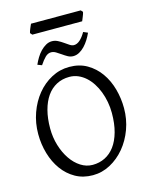

<svg xmlns="http://www.w3.org/2000/svg" viewBox="-137 -1016 873 1117"><g transform="rotate(-15 300.0 -457.5)"><path d="M481 -307.1Q481 -340.8 474.9 -373.8Q468.8 -406.7 457.5 -436.3Q446.3 -465.8 429.9 -491Q413.6 -516.1 393.1 -534.4Q372.6 -552.7 348.1 -563.2Q323.7 -573.7 295.9 -573.7Q252.4 -573.7 218 -555.4Q183.6 -537.1 159.9 -503.2Q136.2 -469.2 123.5 -420.9Q110.8 -372.6 110.8 -313Q110.8 -258.3 125.7 -209.5Q140.6 -160.6 165.8 -123.8Q190.9 -86.9 224.6 -65.4Q258.3 -43.9 295.9 -43.9Q336.4 -43.9 370.4 -60.8Q404.3 -77.6 429 -110.8Q453.6 -144 467.3 -193.4Q481 -242.7 481 -307.1ZM556.6 -315.9Q556.6 -249.5 534.7 -189.7Q512.7 -129.9 474.9 -84.5Q437 -39.1 387.2 -12.2Q337.4 14.6 281.7 14.6Q223.1 14.6 177.2 -11.2Q131.3 -37.1 99.9 -80.6Q68.4 -124 51.8 -180.7Q35.2 -237.3 35.2 -298.8Q35.2 -365.2 56.6 -425.3Q78.1 -485.4 115.2 -530.8Q152.3 -576.2 202.4 -603Q252.4 -629.9 310.1 -629.9Q370.6 -629.9 416.5 -603.3Q462.4 -576.7 493.7 -532.7Q524.9 -488.8 540.8 -432.1Q556.6 -375.5 556.6 -315.9ZM467.8 -793.9Q459 -773.9 446.8 -754.4Q434.6 -734.9 419.7 -719.2Q404.8 -703.6 387.2 -693.8Q369.6 -684.1 350.6 -684.1Q333.5 -684.1 318.1 -692.6Q302.7 -701.2 288.1 -711.7Q273.4 -722.2 259 -730.7Q244.6 -739.3 230.5 -739.3Q210.9 -739.3 194.8 -723.4Q178.7 -707.5 160.6 -680.2L134.8 -689.9Q143.6 -710 155.5 -729.7Q167.5 -749.5 182.6 -765.1Q197.8 -780.8 215.1 -790.5Q232.4 -800.3 251.5 -800.3Q270 -800.3 286.6 -791.7Q303.2 -783.2 317.9 -772.7Q332.5 -762.2 345.7 -753.7Q358.9 -745.1 370.6 -745.1Q389.2 -745.1 407 -760.7Q424.8 -776.4 441.4 -805.2ZM471.2 -918.5Q470.2 -913.1 467.8 -906Q465.3 -898.9 462.4 -891.8Q459.5 -884.8 456.8 -877.9Q454.1 -871.1 452.1 -866.7H151.9L141.1 -878.9Q142.1 -884.3 144.5 -891.1Q147 -897.9 149.9 -905Q152.8 -912.1 155.8 -918.7Q158.7 -925.3 161.1 -930.2H460.4Z"/></g></svg>

Font: Gentium Plus Am
Style: Regular
Weight: 400
Designer: J. Victor Gaultney, Annie Olsen, Iska Routamaa, Becca Hirsbrunner
Foundry: SIL International
Version: Version 5.000